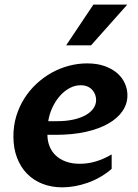

<svg xmlns="http://www.w3.org/2000/svg" viewBox="-20 -802 600 832"><path d="M250 9.8Q203.1 9.8 164.3 -5.4Q125.5 -20.5 97.4 -49.1Q69.3 -77.6 53.7 -118.7Q38.1 -159.7 38.1 -210.9Q38.1 -257.3 50.5 -298.6Q63 -339.8 85.2 -375Q107.4 -410.2 137.7 -438.5Q168 -466.8 203.4 -486.6Q238.8 -506.3 278.1 -516.8Q317.4 -527.3 357.4 -527.3Q400.9 -527.3 433.6 -515.6Q466.3 -503.9 488.3 -484.6Q510.3 -465.3 521.2 -440.4Q532.2 -415.5 532.2 -389.2Q532.2 -352.1 511 -320.8Q489.7 -289.6 449.7 -266.6Q409.7 -243.7 352.1 -230.7Q294.4 -217.8 222.2 -217.8H185.5Q185.5 -191.4 194.6 -168.5Q203.6 -145.5 221.2 -128.7Q238.8 -111.8 264.9 -102.1Q291 -92.3 325.7 -92.3Q360.8 -92.3 394.8 -102.3Q428.7 -112.3 463.9 -132.8V-70.3Q440.4 -49.8 413.8 -34.7Q387.2 -19.5 359.4 -9.8Q331.5 0 303.7 4.9Q275.9 9.8 250 9.8ZM330.1 -432.6Q304.2 -432.6 281 -419.9Q257.8 -407.2 239 -385.7Q220.2 -364.3 207 -335.9Q193.8 -307.6 189 -276.9H228Q265.1 -276.9 296.1 -283.4Q327.1 -290 349.6 -302.2Q372.1 -314.5 384.3 -331.5Q396.5 -348.6 396.5 -369.1Q396.5 -379.9 392.6 -391.1Q388.7 -402.3 380.6 -411.6Q372.6 -420.9 359.9 -426.8Q347.2 -432.6 330.1 -432.6ZM266.6 -605.5 384.8 -782.2H531.7L374.5 -605.5Z"/></svg>

Font: Proza Libre
Style: SemiBold Italic
Weight: 600
Designer: Jasper de Waard
Foundry: Jasper de Waard
Version: Version 1.000; ttfautohint (v1.4.1.8-43bc)